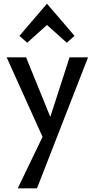

<svg xmlns="http://www.w3.org/2000/svg" viewBox="-20 -729 512 1038"><path d="M234 -594 127 -498 85 -535 234 -709 383 -535 341 -498ZM356 -419H456L180 289H76L210 11L16 -419H121L252 -97Z"/></svg>

Font: EauTestText Semibold
Style: Regular
Weight: 600
Designer: Christian Thalmann (Catharsis Fonts)
Version: Version 0.001;PS 000.001;hotconv 1.0.88;makeotf.lib2.5.64775